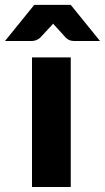

<svg xmlns="http://www.w3.org/2000/svg" viewBox="-72 -748 420 768"><path d="M211 -518.5V0H56V-518.5ZM328 -584H225Q216 -584 207.5 -586.8Q199 -589.5 190.5 -598L153 -639.5Q150 -642.5 146.8 -646Q143.5 -649.5 140.5 -653.5Q137.5 -649.5 134.2 -646Q131 -642.5 128 -639.5L89.5 -598Q82 -591 73 -587.5Q64 -584 55 -584H-52L65 -728.5H211Z"/></svg>

Font: Lato 2
Style: Regular
Weight: 900
Designer: Lukasz Dziedzic with Adam Twardoch and Botio Nikoltchev
Foundry: tyPoland Lukasz Dziedzic
Version: Version 2.015; 2015-08-06; http://www.latofonts.com/